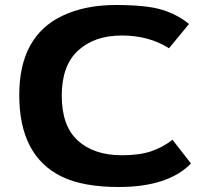

<svg xmlns="http://www.w3.org/2000/svg" viewBox="-20 -731 830 768"><path d="M57 -351Q57 -586 230 -668Q320 -711 443 -711Q566 -711 628 -692Q690 -673 736 -635L656 -538Q576 -589 467 -589Q358 -589 292.5 -529Q227 -469 227 -348Q227 -227 291.5 -168.5Q356 -110 468 -110Q538 -110 585 -126Q632 -142 670 -172L744 -77Q652 17 455 17Q312 17 226 -25Q57 -108 57 -351Z"/></svg>

Font: Fix15 Mono
Style: Bold
Weight: 700
Designer: Carrois Corporate & Edenspiekermann AG
Foundry: Carrois Corporate GbR & Edenspiekermann AG
Version: Version 3.206